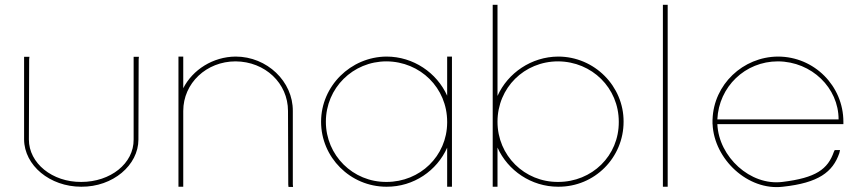

<svg xmlns="http://www.w3.org/2000/svg" viewBox="-20 -789 3605 801"><path d="M80.5 -543V-552H102.8L101.7 -542L100.5 -207C100.5 -108 198.2 -29 319 -30C440.9 -30 538.5 -107 537.5 -207V-543V-552H559.5L558.5 -542L557.5 -207C557.5 -100 451.2 -9 319 -10C187.9 -10 81.5 -99 80.5 -207Z M744.5 -420.9C783.7 -498.1 868.5 -552.3 963 -553C1094.1 -553 1202.6 -449 1201.6 -326V-20L1202.6 -9H1183.6L1182.6 -19L1181.5 -326C1181.5 -442 1086 -532 963 -533C841.1 -533 744.5 -442 744.5 -326V-316V-20V-10H724.5V-20V-316V-326V-543V-553H744.5V-543Z M1319.5 -281C1319.5 -430 1443 -552 1592.5 -553C1704.8 -553 1802.7 -485.1 1845.5 -389.8V-543V-553H1865.5V-543V-285C1865.5 -283.7 1865.5 -282.3 1865.5 -281V-20V-10H1845.5V-20V-172.9C1803 -77.3 1706 -9.3 1592.5 -10C1440.7 -10 1319.5 -133 1319.5 -281ZM1339.5 -281C1339.5 -141 1452.2 -29 1592.5 -30C1732.5 -30 1844.4 -137.8 1845.5 -276.7V-281C1845.5 -422 1733.9 -532 1592.5 -533C1452.2 -533 1339.5 -422 1339.5 -281Z M2035.5 -281V-759V-769H2055.5V-759V-388.7C2098.6 -484.9 2197.2 -552.3 2308.5 -553C2460.3 -553 2582.5 -429 2581.5 -281C2581.5 -132 2461.4 -9 2308.5 -10C2196.4 -10 2098.4 -77.5 2055.5 -173.4V-20V-10H2035.5V-20ZM2055.5 -281C2055.5 -140 2168.2 -29 2308.5 -30C2449.9 -30 2562.5 -139 2561.5 -281C2561.5 -422 2449.9 -532 2308.5 -533C2167 -533 2055.5 -423 2055.5 -281Z M2745.5 -759V-769H2765.5V-759V-20V-10H2745.5V-20Z M2972.7 -291H3478.5C3478.5 -422 3366.9 -532 3225.5 -533C3088.5 -533 2978.9 -427.2 2972.7 -291ZM2952.8 -271H2952.5V-281V-291H2952.7C2957.4 -436.3 3079.3 -552 3225.5 -553C3377.3 -553 3498.5 -430 3498.5 -281V-271H3488.5H2972.7C2978.8 -134.1 3110.3 -13.4 3243.9 -30C3384.2 -47 3433.6 -83 3458.9 -156L3462.4 -163H3484.5L3481.5 -150C3454.3 -71 3394.5 -26 3246.2 -10C3100 7.6 2959.2 -124.9 2952.8 -271Z"/></svg>

Font: Nordica Plus
Style: NordicaClassicUltraLightExt
Weight: 300
Version: Version 1.01